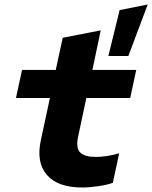

<svg xmlns="http://www.w3.org/2000/svg" viewBox="-20 -827 677 854"><path d="M462 -578 512 -782 637 -807 551 -578ZM346 7Q237 7 188.5 -49Q140 -105 162 -205L202 -391H51L78 -516H228L259 -659L428 -692L391 -516H586L559 -391H364L327 -217Q317 -168 337 -148.5Q357 -129 406 -129Q429 -129 455.5 -133Q482 -137 510 -145L482 -14Q458 -5 418 1Q378 7 346 7Z"/></svg>

Font: Red Hat Mono
Style: Italic
Weight: 400
Italic angle: -12°
Monospace: yes
Designer: Pentagram, MCKL
Foundry: MCKL
Version: Version 1.030